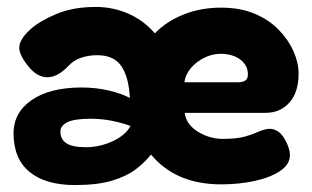

<svg xmlns="http://www.w3.org/2000/svg" viewBox="-20 -516 899 553"><path d="M256 -496Q305 -496 349 -477Q393 -458 426 -420Q460 -455 509.5 -474.5Q559 -494 616 -494Q672 -494 713.5 -476.5Q755 -459 783 -430Q811 -401 825.5 -368Q840 -335 840 -304Q840 -250 813.5 -220.5Q787 -191 745 -191H512Q516 -158 549.5 -137Q583 -116 622 -116Q662 -116 685 -122.5Q708 -129 723 -136Q738 -143 754 -145Q785 -146 803 -110Q815 -87 815 -69Q815 -42 786 -23Q757 -4 712 5.5Q667 15 617 15Q486 15 415 -71Q397 -48 370.5 -28Q344 -8 302 4.5Q260 17 196 17Q111 17 65 -21Q19 -59 19 -132Q19 -192 71.5 -228Q124 -264 215 -264Q256 -264 292.5 -255.5Q329 -247 354 -234Q351 -294 329.5 -325.5Q308 -357 260 -357Q235 -357 213 -349.5Q191 -342 176 -325Q146 -294 117.5 -293.5Q89 -293 65 -321Q35 -356 35.5 -379.5Q36 -403 68 -432Q95 -456 143 -476Q191 -496 256 -496ZM511 -279H665Q679 -279 686.5 -284Q694 -289 694 -302Q694 -328 672 -344.5Q650 -361 615 -361Q591 -361 568 -349.5Q545 -338 529.5 -319.5Q514 -301 511 -279ZM227 -92Q267 -92 304 -109Q341 -126 356 -153Q339 -160 307.5 -167Q276 -174 241 -174Q194 -174 174 -164Q154 -154 154 -137Q154 -115 171 -103.5Q188 -92 227 -92Z"/></svg>

Font: Fredoka SemiBold
Style: Regular
Weight: 600
Designer: Ben Nathan
Foundry: Milena B. Brandão, Ben Nathan
Version: Version 2.001